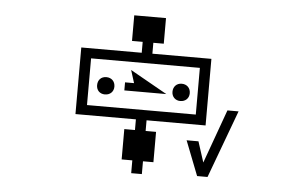

<svg xmlns="http://www.w3.org/2000/svg" viewBox="-48 -792 1296 807"><g transform="rotate(5 600.0 -388.0)"><path d="M322 -523H781V-326H322ZM532 -284V-239H487V-111H532V-57H577V-111H621V-239H577V-284H826V-565H577V-611H621V-719H487V-611H532V-565H277V-284ZM809 -69H853L959 -355H912L830 -128L802 -215H752ZM357 -413C357 -392 371 -377 393 -377C415 -377 430 -392 430 -413C430 -435 415 -450 393 -450C371 -450 357 -435 357 -413ZM511 -435H473V-401H650L494 -489ZM675 -413C675 -392 690 -377 711 -377C733 -377 748 -392 748 -413C748 -435 733 -450 711 -450C690 -450 675 -435 675 -413Z"/></g></svg>

Font: CryptoKit_GRILLE 1.4
Style: Regular
Weight: 400
Monospace: yes
Designer: Oceane Juvin
Foundry: http://www.head-geneve.ch
Version: Version 1.004